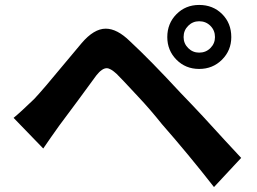

<svg xmlns="http://www.w3.org/2000/svg" viewBox="-20 -762 1040 777"><path d="M786 -549Q813 -549 831.5 -567.5Q850 -586 850 -612Q850 -639 831.5 -657.5Q813 -676 786 -676Q760 -676 741.5 -657.5Q723 -639 723 -612Q723 -586 741.5 -567.5Q760 -549 786 -549ZM786 -742Q842 -742 879 -705Q916 -668 916 -612Q916 -558 878.5 -520.5Q841 -483 786 -483Q731 -483 694 -520.5Q657 -558 657 -612Q657 -667 694 -704.5Q731 -742 786 -742ZM118 -361Q154 -399 243 -507L310 -587Q360 -646 408 -646Q454 -646 506 -595Q588 -519 710 -387Q801 -293 891 -193L956 -123L846 -5Q742 -138 635 -260Q588 -319 539.5 -370.5Q491 -422 482 -432L452 -463Q427 -486 412 -486Q393 -486 370 -457Q295 -354 220 -254L186 -206Q184 -203 155 -161L35 -285Q62 -307 118 -361Z"/></svg>

Font: Merged Yaku Han JP
Style: Bold
Weight: 700
Designer: Ryoko NISHIZUKA 西塚涼子 (kana, bopomofo & ideographs); Paul D. Hunt (Latin, Greek & Cyrillic); Sandoll Communications 산돌커뮤니
Foundry: Adobe
Version: Version 2.004